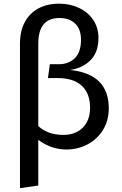

<svg xmlns="http://www.w3.org/2000/svg" viewBox="-20 -790 655 1031"><path d="M564.1 -208.7Q564.1 -142.6 533.1 -92.3Q502.1 -42.1 450 -14.6Q397.9 12.8 336.4 12.8Q295.9 12.8 257.7 -0.3Q219.5 -13.3 185.6 -39V206.2L87.2 220.5V-555.4Q87.2 -622.1 112.8 -670.5Q138.5 -719 185.9 -744.6Q233.3 -770.3 297.9 -770.3Q356.4 -770.3 404.6 -747.4Q452.8 -724.6 480.8 -682.8Q508.7 -641 508.7 -585.6Q508.7 -510.8 467.2 -467.9Q425.6 -425.1 356.9 -414.4Q564.1 -392.3 564.1 -208.7ZM463.6 -210.3Q463.6 -289.2 418.7 -330Q373.8 -370.8 289.7 -370.8H237.4L247.7 -445.1H295.9Q348.7 -445.1 381.8 -477.7Q414.9 -510.3 414.9 -575.9Q414.9 -634.4 383.3 -663.8Q351.8 -693.3 299 -693.3Q185.6 -693.3 185.6 -555.9V-112.8Q212.3 -88.7 245.6 -77.2Q279 -65.6 322.1 -65.6Q362.1 -65.6 394.1 -82.1Q426.2 -98.5 444.9 -131.3Q463.6 -164.1 463.6 -210.3Z"/></svg>

Font: Fira Code Fixed Retina
Style: Regular
Weight: 450
Monospace: yes
Designer: Carrois Corporate, Edenspiekermann AG, Nikita Prokopov
Foundry: Carrois Corporate, Edenspiekermann AG, Nikita Prokopov
Version: Version 5.002